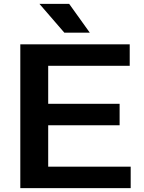

<svg xmlns="http://www.w3.org/2000/svg" viewBox="-20 -968 740 988"><path d="M84.5 0V-740H647.5V-629.5H228V-434H595.5V-323.5H228V-110.5H652.5V0ZM311 -800 183 -948H336L442 -800Z"/></svg>

Font: Encode Sans Exp SmBold
Style: Regular
Weight: 600
Width: 7
Designer: Multiple Designers
Foundry: Impallari Type
Version: Version 3.002; ttfautohint (v1.8.3) -l 8 -r 50 -G 200 -x 14 